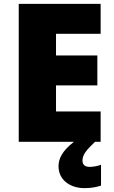

<svg xmlns="http://www.w3.org/2000/svg" viewBox="-20 -734 589 994"><path d="M407 97C407 67 427 43 472 0H501V-157H270V-292H484V-447H270V-559H501V-714H77V0H363C301 48 283 88 283 127C283 197 342 240 418 240C454 240 481 234 503 227V119C489 125 462 130 445 130C422 130 407 121 407 97Z"/></svg>

Font: Noto Sans Thai Looped Black
Style: Regular
Weight: 900
Designer: Sasikarn Vongin, Ben Mitchell
Foundry: The Fontpad Ltd
Version: Version 1.001